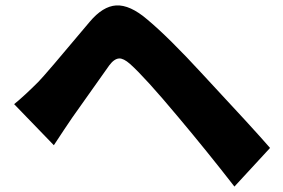

<svg xmlns="http://www.w3.org/2000/svg" viewBox="-20 -696 1040 706"><path d="M32 -313Q69 -343 121 -395Q145 -419 310 -616Q358 -673 407 -676Q458 -679 522 -624Q601 -558 725 -423Q917 -217 973 -152L842 -10Q741 -140 635 -266Q513 -412 458 -461Q434 -482 418 -481Q400 -480 382 -456Q370 -440 246 -264Q220 -226 178 -162Z"/></svg>

Font: KaiGen Gothic KR Heavy
Style: Heavy
Weight: 900
Designer: Ryoko NISHIZUKA  (kana & ideographs); Paul D. Hunt (Latin, Greek & Cyrillic); Wenlong ZHANG  (bopomofo); Sandoll Communi
Foundry: Adobe Systems Incorporated
Version: Version 1.002 March 28, 2018